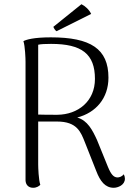

<svg xmlns="http://www.w3.org/2000/svg" viewBox="-20 -880 628 910"><path d="M248 -732 412 -814C403 -834 383 -852 366 -860L233 -753C234 -748 242 -735 248 -732ZM566 -54C557 -41 543 -39 536 -39C519 -40 507 -52 492 -88L440 -216C418 -264 395 -309 346 -323C435 -346 494 -415 494 -512C494 -649 409 -703 221 -703C139 -703 104 -692 91 -685C99 -661 101 -602 101 -587V-25C102 -3 116 10 137 10C154 10 165 2 171 -4C163 -28 161 -85 161 -101V-304H250C346 -304 363 -254 383 -204L436 -70C455 -20 479 10 519 10C539 10 572 -3 572 -33C572 -39 571 -46 566 -54ZM161 -337V-668C173 -671 193 -672 222 -672C368 -672 430 -624 430 -506C430 -400 350 -337 252 -336C215 -336 185 -336 161 -337Z"/></svg>

Font: Arima Koshi Light
Style: Regular
Weight: 300
Designer: Joana Correia and Natanael Gama
Foundry: NDISCOVER
Version: Version 1.019;PS 001.019;hotconv 1.0.88;makeotf.lib2.5.64775